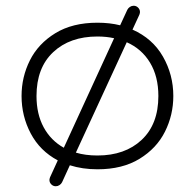

<svg xmlns="http://www.w3.org/2000/svg" viewBox="-20 -579 678 668"><path d="M583 -245Q583 -179 554 -121Q525 -63 465.5 -26.5Q406 10 319 10Q267 10 223 -4L196 55Q193 61 187 65Q181 69 174 69Q165 69 158.5 62.5Q152 56 152 47Q152 44 154 38L181 -21Q119 -54 87 -114.5Q55 -175 55 -245Q55 -311 84 -369Q113 -427 172.5 -463.5Q232 -500 319 -500Q362 -500 398 -491L423 -545Q426 -551 432 -555Q438 -559 445 -559Q454 -559 460.5 -552.5Q467 -546 467 -537Q467 -534 465 -528L441 -476Q511 -445 547 -382Q583 -319 583 -245ZM202 -65 377 -446Q350 -452 319 -452Q223 -452 165 -397.5Q107 -343 107 -245Q107 -182 132 -136Q157 -90 202 -65ZM531 -245Q531 -313 502 -361Q473 -409 421 -432L244 -48Q277 -38 319 -38Q415 -38 473 -92.5Q531 -147 531 -245Z"/></svg>

Font: Kodchasan ExtraLight
Style: Regular
Weight: 275
Version: Version 1.000; ttfautohint (v1.6)